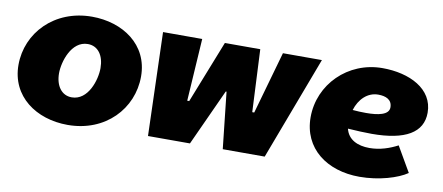

<svg xmlns="http://www.w3.org/2000/svg" viewBox="-55 -734 2195 951"><g transform="rotate(10 1042.5 -258.5)"><path d="M316 15C506 15 633 -122 633 -284C633 -445 497 -534 343 -534C154 -534 25 -397 25 -236C25 -78 157 15 316 15ZM312 -123C262 -123 230 -166 230 -230C230 -287 263 -397 346 -397C397 -397 428 -354 428 -290C428 -231 395 -123 312 -123Z M718 0H929L1059 -284H1063L1094 0H1305L1501 -520H1305L1216 -206H1206L1191 -520H1013L889 -206H879L899 -520H702Z M1784 17C1882 17 1976 -12 2022 -44L1949 -170C1909 -149 1861 -132 1808 -132C1749 -132 1700 -154 1687 -208C1731 -205 1771 -203 1807 -203C1976 -203 2062 -254 2062 -354C2062 -474 1940 -533 1804 -533C1630 -533 1495 -397 1495 -232C1495 -75 1620 17 1784 17ZM1694 -303C1711 -359 1752 -400 1806 -400C1844 -400 1876 -387 1876 -348C1876 -310 1822 -300 1761 -300C1739 -300 1716 -301 1694 -303Z"/></g></svg>

Font: Fixel Display Black
Style: Italic
Weight: 900
Italic angle: -10°
Designer: AlfaBravo + MacPaw
Foundry: Kyrylo Tkachov, Marchela Mozhyna, Serhii Makarenko, Maria Weinstein, Zakhar Kryvoshyya
Version: Version 1.210;Glyphs 3.2 (3217)